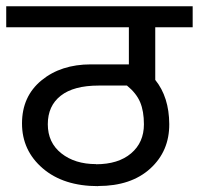

<svg xmlns="http://www.w3.org/2000/svg" viewBox="-35 -645 651 629"><path d="M279.3 -107.4V-106.9Q352.5 -106.9 394.5 -142.6Q436.5 -178.2 436.5 -237.8Q436.5 -280.8 424.1 -310.3Q411.6 -339.8 380.9 -364.7H288.1Q206.5 -364.7 164.1 -331.5Q121.6 -298.3 121.6 -238Q121.6 -177.7 166 -142.6Q210.4 -107.4 279.3 -107.4ZM286.6 -35.6V-35.2Q172.9 -35.2 105 -93.5Q37.1 -151.9 37.1 -240.5Q37.1 -329.1 100.8 -381.6Q164.6 -434.1 262.7 -434.1H387.2V-555.7H-14.6V-624.5H596.2V-555.7H473.6V-383.3Q519 -327.1 519.5 -238.5Q520 -149.9 457.3 -92.8Q394.5 -35.6 286.6 -35.6Z"/></svg>

Font: Yantramanav
Style: Regular
Weight: 400
Version: Version 1.000;PS 1.0;hotconv 1.0.72;makeotf.lib2.5.5900; ttf